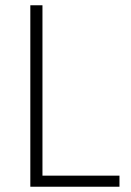

<svg xmlns="http://www.w3.org/2000/svg" viewBox="-20 -708 498 728"><path d="M95 0V-688H141V-42H433V0Z"/></svg>

Font: Saira SemiCondensed ExtraLight
Style: Regular
Weight: 250
Width: 4
Designer: Hector Gatti with collaboration of the Omnibus-Type team
Foundry: Omnibus-Type
Version: Version 1.101